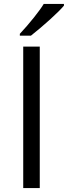

<svg xmlns="http://www.w3.org/2000/svg" viewBox="-20 -949 343 969"><path d="M97.2 0V-713.9H180.7V0ZM200.7 -929.2H302.7V-920.4Q280.8 -894.5 233.2 -851.3Q185.5 -808.1 136.2 -769H80.1V-778.3Q117.2 -817.9 151.6 -861.1Q186 -904.3 200.7 -929.2Z"/></svg>

Font: Viking Open Sans
Style: Regular
Weight: 400
Foundry: Ascender Corporation
Version: Version 2.001